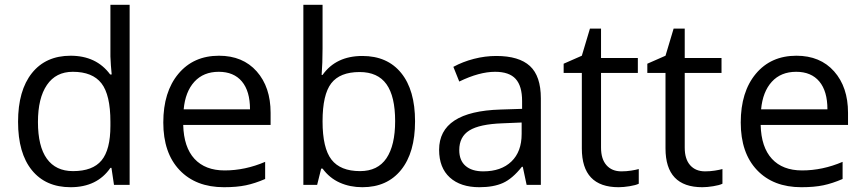

<svg xmlns="http://www.w3.org/2000/svg" viewBox="-20 -780 3650 810"><path d="M450.2 -71.8H445.8Q389.6 9.8 277.8 9.8Q172.9 9.8 114.5 -62Q56.2 -133.8 56.2 -266.1Q56.2 -398.4 114.7 -471.7Q173.3 -544.9 277.8 -544.9Q386.7 -544.9 444.8 -465.8H451.2L447.8 -504.4L445.8 -542V-759.8H526.9V0H460.9ZM288.1 -58.1Q371.1 -58.1 408.4 -103.3Q445.8 -148.4 445.8 -249V-266.1Q445.8 -379.9 408 -428.5Q370.1 -477.1 287.1 -477.1Q215.8 -477.1 178 -421.6Q140.1 -366.2 140.1 -265.1Q140.1 -162.6 177.7 -110.4Q215.3 -58.1 288.1 -58.1Z M924.8 9.8Q806.2 9.8 737.5 -62.5Q668.9 -134.8 668.9 -263.2Q668.9 -392.6 732.7 -468.8Q796.4 -544.9 903.8 -544.9Q1004.4 -544.9 1063 -478.8Q1121.6 -412.6 1121.6 -304.2V-252.9H752.9Q755.4 -158.7 800.5 -109.9Q845.7 -61 927.7 -61Q1014.2 -61 1098.6 -97.2V-24.9Q1055.7 -6.3 1017.3 1.7Q979 9.8 924.8 9.8ZM902.8 -477.1Q838.4 -477.1 800 -435.1Q761.7 -393.1 754.9 -318.8H1034.7Q1034.7 -395.5 1000.5 -436.3Q966.3 -477.1 902.8 -477.1Z M1508.8 -543.9Q1614.3 -543.9 1672.6 -471.9Q1731 -399.9 1731 -268.1Q1731 -136.2 1672.1 -63.2Q1613.3 9.8 1508.8 9.8Q1456.5 9.8 1413.3 -9.5Q1370.1 -28.8 1340.8 -68.8H1335L1317.9 0H1259.8V-759.8H1340.8V-575.2Q1340.8 -513.2 1336.9 -463.9H1340.8Q1397.5 -543.9 1508.8 -543.9ZM1497.1 -476.1Q1414.1 -476.1 1377.4 -428.5Q1340.8 -380.9 1340.8 -268.1Q1340.8 -155.3 1378.4 -106.7Q1416 -58.1 1499 -58.1Q1573.7 -58.1 1610.4 -112.5Q1647 -167 1647 -269Q1647 -373.5 1610.4 -424.8Q1573.7 -476.1 1497.1 -476.1Z M2201.7 0 2185.5 -76.2H2181.6Q2141.6 -25.9 2101.8 -8.1Q2062 9.8 2002.4 9.8Q1922.9 9.8 1877.7 -31.2Q1832.5 -72.3 1832.5 -147.9Q1832.5 -310.1 2091.8 -317.9L2182.6 -320.8V-354Q2182.6 -417 2155.5 -447Q2128.4 -477.1 2068.8 -477.1Q2002 -477.1 1917.5 -436L1892.6 -498Q1932.1 -519.5 1979.2 -531.7Q2026.4 -543.9 2073.7 -543.9Q2169.4 -543.9 2215.6 -501.5Q2261.7 -459 2261.7 -365.2V0ZM2018.6 -57.1Q2094.2 -57.1 2137.5 -98.6Q2180.7 -140.1 2180.7 -214.8V-263.2L2099.6 -259.8Q2002.9 -256.3 1960.2 -229.7Q1917.5 -203.1 1917.5 -147Q1917.5 -103 1944.1 -80.1Q1970.7 -57.1 2018.6 -57.1Z M2601.6 -57.1Q2623 -57.1 2643.1 -60.3Q2663.1 -63.5 2674.8 -66.9V-4.9Q2661.6 1.5 2636 5.6Q2610.4 9.8 2589.8 9.8Q2434.6 9.8 2434.6 -153.8V-472.2H2357.9V-511.2L2434.6 -544.9L2468.8 -659.2H2515.6V-535.2H2670.9V-472.2H2515.6V-157.2Q2515.6 -108.9 2538.6 -83Q2561.5 -57.1 2601.6 -57.1Z M2954.6 -57.1Q2976.1 -57.1 2996.1 -60.3Q3016.1 -63.5 3027.8 -66.9V-4.9Q3014.6 1.5 2989 5.6Q2963.4 9.8 2942.9 9.8Q2787.6 9.8 2787.6 -153.8V-472.2H2710.9V-511.2L2787.6 -544.9L2821.8 -659.2H2868.7V-535.2H3023.9V-472.2H2868.7V-157.2Q2868.7 -108.9 2891.6 -83Q2914.6 -57.1 2954.6 -57.1Z M3360.8 9.8Q3242.2 9.8 3173.6 -62.5Q3105 -134.8 3105 -263.2Q3105 -392.6 3168.7 -468.8Q3232.4 -544.9 3339.8 -544.9Q3440.4 -544.9 3499 -478.8Q3557.6 -412.6 3557.6 -304.2V-252.9H3189Q3191.4 -158.7 3236.6 -109.9Q3281.7 -61 3363.8 -61Q3450.2 -61 3534.7 -97.2V-24.9Q3491.7 -6.3 3453.4 1.7Q3415 9.8 3360.8 9.8ZM3338.9 -477.1Q3274.4 -477.1 3236.1 -435.1Q3197.8 -393.1 3190.9 -318.8H3470.7Q3470.7 -395.5 3436.5 -436.3Q3402.3 -477.1 3338.9 -477.1Z"/></svg>

Font: f0_46825 
Style: Regular
Weight: 400
Foundry: Ascender Corporation
Version: Version 1.10